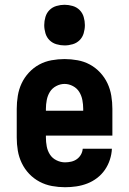

<svg xmlns="http://www.w3.org/2000/svg" viewBox="-20 -775 540 803"><path d="M252 8Q225 8 197.5 3Q170 -2 145.5 -15Q121 -28 102 -48Q83 -68 71 -93Q59 -118 54.5 -145Q50 -172 50 -200V-320Q50 -347 54.5 -374.5Q59 -402 70.5 -426.5Q82 -451 101 -471.5Q120 -492 144 -505Q168 -518 195.5 -523Q223 -528 250 -528Q277 -528 304.5 -523Q332 -518 356 -505Q380 -492 399 -471.5Q418 -451 429.5 -426.5Q441 -402 445.5 -374.5Q450 -347 450 -320V-208H172V-200Q172 -181 175.5 -162.5Q179 -144 189 -128.5Q199 -113 216.5 -104.5Q234 -96 252 -96Q265 -96 278 -99Q291 -102 301.5 -109.5Q312 -117 318.5 -128.5Q325 -140 326 -153H448Q447 -130 439.5 -107Q432 -84 418.5 -64.5Q405 -45 386 -30.5Q367 -16 345 -7.5Q323 1 299.5 4.5Q276 8 252 8ZM172 -312H328V-320Q328 -338 324.5 -356.5Q321 -375 311.5 -390.5Q302 -406 285 -415Q268 -424 250 -424Q232 -424 215 -415Q198 -406 188.5 -390.5Q179 -375 175.5 -356.5Q172 -338 172 -320ZM250 -585Q233 -585 216 -590Q199 -595 187 -607Q175 -619 170 -636Q165 -653 165 -670Q165 -687 170 -704Q175 -721 187 -733Q199 -745 216 -750Q233 -755 250 -755Q267 -755 284 -750Q301 -745 313 -733Q325 -721 330 -704Q335 -687 335 -670Q335 -653 330 -636Q325 -619 313 -607Q301 -595 284 -590Q267 -585 250 -585Z"/></svg>

Font: Iosevka SS18 Extrabold
Style: Regular
Weight: 800
Monospace: yes
Designer: Belleve Invis
Foundry: Belleve Invis
Version: Version 25.1.1; ttfautohint (v1.8.4)